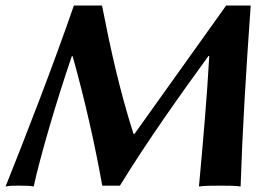

<svg xmlns="http://www.w3.org/2000/svg" viewBox="-49 -673 990 696"><path d="M218.8 -653C145 -439 47.7 -188 -28.8 3C-17.3 0 5.7 0 17.7 0C28.7 0 62.7 0 73.2 3C95.7 -102.5 158 -314.5 211.6 -470L214.4 -469C259.1 -309 295 -149.5 321.7 0H385.7C488 -166 595.4 -316.5 706.6 -470H709.6C700.7 -312 687.4 -163 672.2 3C687.7 0 735.7 0 750.7 0C765.7 0 808.7 0 823.2 3C830.4 -214 842.5 -407 859.8 -653H770.8L438.8 -188H434.8C384.6 -346 352.3 -492 320.8 -653Z"/></svg>

Font: Linux Biolinum O 
Style: Bold Italic
Weight: 700
Designer: Philipp H. Poll
Foundry: Philipp H. Poll
Version: Version 1.3.2